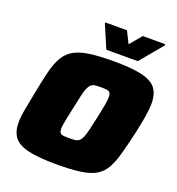

<svg xmlns="http://www.w3.org/2000/svg" viewBox="-158 -1026 1067 1160"><g transform="rotate(20 375.5 -445.5)"><path d="M337 8Q220 8 154 -7.5Q88 -23 61 -58Q34 -93 34 -153Q34 -191 44 -241Q54 -291 66 -356Q82 -440 97 -499.5Q112 -559 135 -597.5Q158 -636 196.5 -657.5Q235 -679 296.5 -687.5Q358 -696 451 -696Q566 -696 631 -680.5Q696 -665 723 -630Q750 -595 750 -534Q750 -496 741.5 -446Q733 -396 719 -332Q699 -246 682.5 -186.5Q666 -127 643.5 -89Q621 -51 584.5 -30Q548 -9 488 -0.5Q428 8 337 8ZM353 -167Q376 -167 391.5 -169Q407 -171 417.5 -179.5Q428 -188 436 -207Q444 -226 452 -259.5Q460 -293 471 -344Q482 -395 488 -428.5Q494 -462 494 -481Q494 -501 487.5 -509.5Q481 -518 467 -520Q453 -522 430 -522Q406 -522 391 -520Q376 -518 366 -509Q356 -500 348 -481.5Q340 -463 332.5 -429.5Q325 -396 314 -344Q307 -310 301 -283Q295 -256 292 -237Q289 -218 289 -205Q289 -187 295.5 -178.5Q302 -170 316.5 -168.5Q331 -167 353 -167ZM382 -746 320 -891V-899H459L497 -823L561 -899H706L705 -891L584 -746Z"/></g></svg>

Font: Saira SemiExpanded Black
Style: Italic
Weight: 900
Width: 6
Italic angle: -12°
Designer: Hector Gatti with collaboration of the Omnibus-Type team
Foundry: Omnibus-Type
Version: Version 1.101